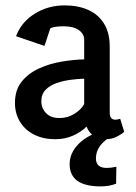

<svg xmlns="http://www.w3.org/2000/svg" viewBox="-20 -505 496 702"><path d="M181.6 4Q138.5 4 105.3 -12.5Q72 -29.1 53.4 -59.4Q34.7 -89.6 34.7 -128.5Q34.7 -175.9 59.1 -206.3Q83.5 -236.8 122.4 -254.6Q161.3 -272.4 205.2 -279.7Q249.2 -287 287.8 -288V-359.9Q287.8 -380.9 268.3 -394.9Q248.7 -408.9 211.9 -408.9Q200.5 -408.9 186.6 -407.5Q172.6 -406 163.8 -401.1L142.6 -337.1L38.6 -372.6Q57.7 -423.9 106.5 -454.6Q155.4 -485.3 216.3 -485.3Q265 -485.3 301.9 -469.1Q338.8 -452.9 360 -419.3Q381.2 -385.8 381.2 -333.3V-92.6Q381.2 -80.6 386.5 -73.9Q391.7 -67.3 401.6 -67.3Q406.6 -67.3 411.8 -68.8Q417 -70.2 419.4 -70.7L434.1 -23.3Q425.7 -14.9 407.5 -5.5Q389.4 4 366 4Q337.4 4 321 -8.8Q304.6 -21.5 296.5 -42.1Q275.5 -21.6 246.3 -8.8Q217.1 4 181.6 4ZM197.5 -73.4Q227 -73.4 251.5 -88.5Q276 -103.5 287.8 -124.2V-217.3Q266 -216.8 239 -213.3Q212 -209.9 187.4 -201.4Q162.7 -193 146.9 -176.9Q131.1 -160.9 131.1 -134.7Q131.1 -109.6 148.3 -91.5Q165.5 -73.4 197.5 -73.4ZM347.9 176.5Q234.6 176.5 234.6 95Q234.6 55.4 265.9 22.8Q297.1 -9.9 354.4 -27.2L398.3 -14Q362.2 6.4 346.5 27.4Q330.7 48.4 330.7 74Q330.7 109 370.3 109Q386.2 109 405.5 104.6L404.5 166.5Q380.5 176.5 347.9 176.5Z"/></svg>

Font: Kreon Light
Style: Regular
Weight: 300
Designer: Julia Petretta
Foundry: Julia Petretta and Eli Heuer
Version: Version 2.002